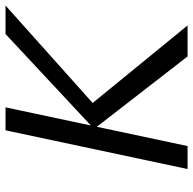

<svg xmlns="http://www.w3.org/2000/svg" viewBox="-22 -676 698 694"><g transform="rotate(-90 327.0 -329.0)"><path d="M470 0 208 -338 551 -658H654L276 -320L288 -360L582 0ZM63 0 203 -658H286L146 0Z"/></g></svg>

Font: Ysabeau Office Medium
Style: Italic
Weight: 500
Italic angle: -12°
Designer: Christian Thalmann (Catharsis Fonts)
Version: Version 2.001;gftools[0.9.30]; featfreeze: tnum,lnum,ss02